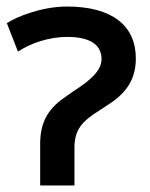

<svg xmlns="http://www.w3.org/2000/svg" viewBox="-20 -560 458 588"><path d="M208 -108V8H103V-119C103 -192 132 -231 184 -266L207 -282C255 -313 291 -343 291 -379C291 -432 240 -447 186 -447C131 -447 74 -428 35 -402L1 -489C29 -508 107 -540 185 -540C324 -540 396 -481 396 -381C396 -304 353 -265 303 -234L285 -222C233 -190 208 -164 208 -108Z"/></svg>

Font: Repo Medium
Style: Regular
Weight: 500
Designer: Stefan Peev
Foundry: Context Ltd
Version: Version 1.502